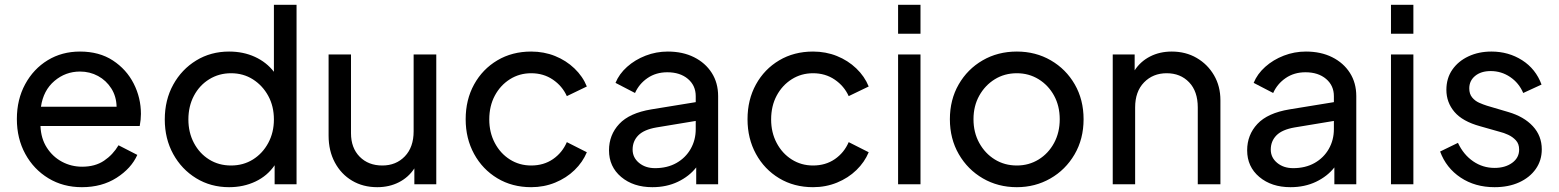

<svg xmlns="http://www.w3.org/2000/svg" viewBox="-20 -765 6470 797"><path d="M320 12Q403 12 464 -27Q525 -66 550 -122L472 -162Q449 -123 412 -98Q375 -73 321 -73Q276 -73 237.5 -93.5Q199 -114 174.5 -152Q150 -190 148 -242H560Q565 -269 565 -292Q565 -359 535 -418Q505 -477 448.5 -514Q392 -551 312 -551Q237 -551 178 -515Q119 -479 84.5 -415.5Q50 -352 50 -271Q50 -190 85 -126Q120 -62 181 -25Q242 12 320 12ZM312 -468Q353 -468 387 -449.5Q421 -431 442 -398Q463 -365 464 -322H150Q160 -390 206 -429Q252 -468 312 -468Z M931 12Q991 12 1040.5 -11.5Q1090 -35 1120 -79V0H1211V-745H1117V-467Q1086 -507 1038 -529Q990 -551 931 -551Q855 -551 794.5 -514Q734 -477 699 -413.5Q664 -350 664 -269Q664 -189 699 -125.5Q734 -62 794.5 -25Q855 12 931 12ZM939 -78Q888 -78 848 -103Q808 -128 785 -171.5Q762 -215 762 -269Q762 -324 785 -367.5Q808 -411 848.5 -436Q889 -461 939 -461Q990 -461 1030 -435.5Q1070 -410 1093.5 -367Q1117 -324 1117 -269Q1117 -215 1093.5 -171.5Q1070 -128 1030 -103Q990 -78 939 -78Z M1546 12Q1596 12 1636 -8.5Q1676 -29 1700 -66V0H1791V-539H1697V-220Q1697 -154 1660.5 -116Q1624 -78 1567 -78Q1509 -78 1473 -114.5Q1437 -151 1437 -212V-539H1344V-202Q1344 -139 1370 -90.5Q1396 -42 1441.5 -15Q1487 12 1546 12Z M2185 12Q2238 12 2284.5 -7Q2331 -26 2365 -59Q2399 -92 2416 -133L2333 -175Q2314 -131 2275.5 -104.5Q2237 -78 2185 -78Q2136 -78 2096.5 -103Q2057 -128 2034 -171.5Q2011 -215 2011 -269Q2011 -325 2034 -368Q2057 -411 2096.5 -436Q2136 -461 2185 -461Q2236 -461 2275 -434.5Q2314 -408 2333 -366L2416 -406Q2399 -448 2364.5 -481Q2330 -514 2284 -532.5Q2238 -551 2185 -551Q2106 -551 2044.5 -514.5Q1983 -478 1948 -414.5Q1913 -351 1913 -270Q1913 -190 1948 -126Q1983 -62 2044.5 -25Q2106 12 2185 12Z M2688 12Q2747 12 2794 -10.5Q2841 -33 2870 -70V0H2961V-366Q2961 -421 2934.5 -462.5Q2908 -504 2861 -527.5Q2814 -551 2752 -551Q2704 -551 2660 -534Q2616 -517 2583 -487.5Q2550 -458 2535 -421L2616 -379Q2633 -417 2668 -441Q2703 -465 2750 -465Q2803 -465 2835.5 -437.5Q2868 -410 2868 -366V-341L2684 -311Q2593 -296 2550.5 -250.5Q2508 -205 2508 -141Q2508 -73 2558.5 -30.5Q2609 12 2688 12ZM2606 -144Q2606 -179 2629.5 -203Q2653 -227 2705 -236L2868 -263V-229Q2868 -184 2847 -147Q2826 -110 2788 -88.5Q2750 -67 2699 -67Q2659 -67 2632.5 -89Q2606 -111 2606 -144Z M3355 12Q3408 12 3454.5 -7Q3501 -26 3535 -59Q3569 -92 3586 -133L3503 -175Q3484 -131 3445.5 -104.5Q3407 -78 3355 -78Q3306 -78 3266.5 -103Q3227 -128 3204 -171.5Q3181 -215 3181 -269Q3181 -325 3204 -368Q3227 -411 3266.5 -436Q3306 -461 3355 -461Q3406 -461 3445 -434.5Q3484 -408 3503 -366L3586 -406Q3569 -448 3534.5 -481Q3500 -514 3454 -532.5Q3408 -551 3355 -551Q3276 -551 3214.5 -514.5Q3153 -478 3118 -414.5Q3083 -351 3083 -270Q3083 -190 3118 -126Q3153 -62 3214.5 -25Q3276 12 3355 12Z M3708 -625H3801V-745H3708ZM3708 0H3801V-539H3708Z M4201 12Q4277 12 4340 -24Q4403 -60 4440.5 -124Q4478 -188 4478 -270Q4478 -351 4441.5 -414.5Q4405 -478 4342 -514.5Q4279 -551 4201 -551Q4122 -551 4059 -514.5Q3996 -478 3959.5 -414.5Q3923 -351 3923 -270Q3923 -189 3960 -125Q3997 -61 4060 -24.5Q4123 12 4201 12ZM4201 -78Q4150 -78 4109.5 -103Q4069 -128 4045 -171.5Q4021 -215 4021 -270Q4021 -325 4045 -368Q4069 -411 4109.5 -436Q4150 -461 4201 -461Q4251 -461 4291.5 -436Q4332 -411 4355.5 -368Q4379 -325 4379 -270Q4379 -215 4355.5 -171.5Q4332 -128 4291.5 -103Q4251 -78 4201 -78Z M4599 0H4692V-319Q4692 -385 4729 -423Q4766 -461 4823 -461Q4880 -461 4916 -423.5Q4952 -386 4952 -319V0H5046V-349Q5046 -407 5019.5 -452.5Q4993 -498 4947.5 -524.5Q4902 -551 4844 -551Q4794 -551 4754 -530.5Q4714 -510 4690 -473V-539H4599Z M5337 12Q5396 12 5443 -10.5Q5490 -33 5519 -70V0H5610V-366Q5610 -421 5583.5 -462.5Q5557 -504 5510 -527.5Q5463 -551 5401 -551Q5353 -551 5309 -534Q5265 -517 5232 -487.5Q5199 -458 5184 -421L5265 -379Q5282 -417 5317 -441Q5352 -465 5399 -465Q5452 -465 5484.5 -437.5Q5517 -410 5517 -366V-341L5333 -311Q5242 -296 5199.5 -250.5Q5157 -205 5157 -141Q5157 -73 5207.5 -30.5Q5258 12 5337 12ZM5255 -144Q5255 -179 5278.5 -203Q5302 -227 5354 -236L5517 -263V-229Q5517 -184 5496 -147Q5475 -110 5437 -88.5Q5399 -67 5348 -67Q5308 -67 5281.5 -89Q5255 -111 5255 -144Z M5754 -625H5847V-745H5754ZM5754 0H5847V-539H5754Z M6184 12Q6242 12 6286 -8Q6330 -28 6355 -63.5Q6380 -99 6380 -145Q6380 -201 6343 -241Q6306 -281 6241 -300L6153 -326Q6137 -331 6120 -338.5Q6103 -346 6091 -360.5Q6079 -375 6079 -398Q6079 -430 6103.5 -450Q6128 -470 6168 -470Q6212 -470 6248.5 -445.5Q6285 -421 6303 -379L6379 -414Q6355 -479 6298.5 -515Q6242 -551 6171 -551Q6118 -551 6075.5 -531Q6033 -511 6008.5 -475.5Q5984 -440 5984 -392Q5984 -340 6017.5 -300.5Q6051 -261 6124 -241L6205 -218Q6222 -214 6240.5 -205.5Q6259 -197 6272.5 -182.5Q6286 -168 6286 -144Q6286 -110 6257 -89Q6228 -68 6184 -68Q6135 -68 6095 -95.5Q6055 -123 6032 -172L5958 -136Q5983 -68 6043 -28Q6103 12 6184 12Z"/></svg>

Font: Plus Jakarta Sans Medium
Style: Regular
Weight: 500
Designer: Gumpita Rahayu
Foundry: Tokotype
Version: Version 2.004; ttfautohint (v1.8.3)